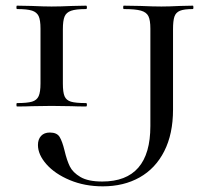

<svg xmlns="http://www.w3.org/2000/svg" viewBox="-20 -645 733 678"><path d="M284 -281Q287 -281 287 -275Q287 -269 284 -269Q252 -269 234 -270L162 -271L92 -270Q73 -269 40 -269Q38 -269 38 -275Q38 -281 40 -281Q76 -281 93 -286Q110 -291 116.5 -305.5Q123 -320 123 -350V-544Q123 -574 116.5 -588Q110 -602 93 -607.5Q76 -613 40 -613Q38 -613 38 -619Q38 -625 40 -625L92 -624Q136 -622 162 -622Q192 -622 236 -624L284 -625Q287 -625 287 -619Q287 -613 284 -613Q248 -613 231 -607Q214 -601 208 -586.5Q202 -572 202 -542V-350Q202 -319 208 -305Q214 -291 230.5 -286Q247 -281 284 -281ZM661 -613Q630 -613 615.5 -607Q601 -601 596 -586.5Q591 -572 591 -542V-258Q591 -172 560 -111Q529 -50 473 -18.5Q417 13 343 13Q279 13 226.5 -9Q174 -31 144 -65Q114 -99 114 -133Q114 -153 125 -165Q136 -177 156 -177Q181 -177 190.5 -161.5Q200 -146 208 -113Q216 -79 226.5 -57.5Q237 -36 264 -20Q291 -4 341 -4Q511 -4 511 -200V-544Q511 -574 504 -588Q497 -602 477.5 -607.5Q458 -613 417 -613Q415 -613 415 -619Q415 -625 417 -625L476 -624Q522 -622 550 -622Q576 -622 616 -624L661 -625Q663 -625 663 -619Q663 -613 661 -613Z"/></svg>

Font: Cormorant Garamond Medium
Style: Regular
Weight: 500
Designer: Christian Thalmann (Catharsis Fonts)
Foundry: Catharsis Fonts
Version: Version 4.000